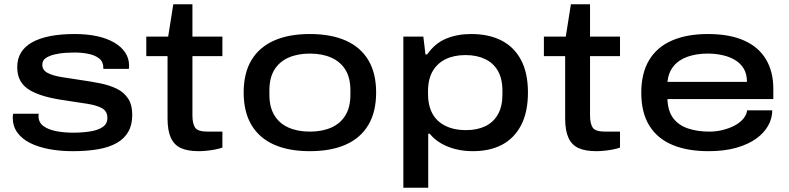

<svg xmlns="http://www.w3.org/2000/svg" viewBox="-20 -699 3710 903"><path d="M321 12Q263 12 212 2.5Q161 -7 122.5 -26Q84 -45 62 -75Q40 -105 40 -146Q40 -151 40.5 -155.5Q41 -160 42 -164H162Q162 -163 161.5 -159.5Q161 -156 161 -154Q161 -123 184.5 -106Q208 -89 245 -82Q282 -75 323 -75Q365 -75 402 -80.5Q439 -86 462 -101Q485 -116 485 -144Q485 -175 461.5 -189Q438 -203 393 -210.5Q348 -218 285 -227Q235 -234 194.5 -245Q154 -256 123.5 -273Q93 -290 77 -317Q61 -344 61 -383Q61 -423 79 -452Q97 -481 131 -500Q165 -519 215 -529Q265 -539 331 -539Q389 -539 435.5 -529Q482 -519 516 -499.5Q550 -480 568.5 -452.5Q587 -425 587 -391Q587 -387 587 -383.5Q587 -380 586 -375H466V-380Q466 -408 447 -423.5Q428 -439 397 -445.5Q366 -452 330 -452Q313 -452 287.5 -450.5Q262 -449 237 -443Q212 -437 195.5 -426Q179 -415 179 -394Q179 -369 204 -356Q229 -343 269.5 -336.5Q310 -330 357 -323Q407 -316 451.5 -307Q496 -298 529.5 -281.5Q563 -265 582.5 -235.5Q602 -206 602 -159Q602 -112 583.5 -79.5Q565 -47 529 -26.5Q493 -6 441 3Q389 12 321 12Z M915 12Q863 12 831 -2.5Q799 -17 783.5 -51Q768 -85 768 -142V-435H668V-527H771L795 -679H885V-527H1026V-435H885V-156Q885 -118 897.5 -99Q910 -80 956 -80H1026V-5Q1013 0 992.5 4Q972 8 951.5 10Q931 12 915 12Z M1437 12Q1338 12 1268.5 -19Q1199 -50 1162.5 -111.5Q1126 -173 1126 -264Q1126 -355 1162.5 -416Q1199 -477 1268.5 -508Q1338 -539 1437 -539Q1537 -539 1606.5 -508Q1676 -477 1712.5 -416Q1749 -355 1749 -264Q1749 -173 1712.5 -111.5Q1676 -50 1606.5 -19Q1537 12 1437 12ZM1437 -80Q1495 -80 1538 -99Q1581 -118 1604.5 -156.5Q1628 -195 1628 -254V-274Q1628 -333 1604.5 -371Q1581 -409 1538 -428Q1495 -447 1437 -447Q1380 -447 1337 -428Q1294 -409 1270.5 -371Q1247 -333 1247 -274V-254Q1247 -195 1270.5 -156.5Q1294 -118 1337 -99Q1380 -80 1437 -80Z M1877 184V-527H1971L1981 -443H1989Q2025 -495 2077.5 -517Q2130 -539 2196 -539Q2279 -539 2338.5 -508.5Q2398 -478 2430.5 -417Q2463 -356 2463 -264Q2463 -172 2431 -110.5Q2399 -49 2341.5 -18.5Q2284 12 2204 12Q2161 12 2123 2.5Q2085 -7 2054 -25Q2023 -43 2001 -70H1994V184ZM2172 -87Q2224 -87 2262.5 -105.5Q2301 -124 2322 -161.5Q2343 -199 2343 -255V-271Q2343 -329 2321.5 -366Q2300 -403 2261 -421.5Q2222 -440 2169 -440Q2116 -440 2076.5 -421Q2037 -402 2015 -364.5Q1993 -327 1993 -269V-258Q1993 -215 2005.5 -182.5Q2018 -150 2042 -129Q2066 -108 2098.5 -97.5Q2131 -87 2172 -87Z M2785 12Q2733 12 2701 -2.5Q2669 -17 2653.5 -51Q2638 -85 2638 -142V-435H2538V-527H2641L2665 -679H2755V-527H2896V-435H2755V-156Q2755 -118 2767.5 -99Q2780 -80 2826 -80H2896V-5Q2883 0 2862.5 4Q2842 8 2821.5 10Q2801 12 2785 12Z M3312 12Q3213 12 3142.5 -17.5Q3072 -47 3034 -108Q2996 -169 2996 -263Q2996 -355 3033 -416.5Q3070 -478 3140.5 -508.5Q3211 -539 3309 -539Q3412 -539 3480.5 -508Q3549 -477 3583 -419Q3617 -361 3617 -282V-233H3119Q3121 -177 3146 -143.5Q3171 -110 3215.5 -95Q3260 -80 3317 -80Q3348 -80 3378.5 -87.5Q3409 -95 3434 -108Q3459 -121 3475 -139.5Q3491 -158 3494 -180H3612Q3612 -143 3593 -108.5Q3574 -74 3536.5 -47Q3499 -20 3443 -4Q3387 12 3312 12ZM3119 -314H3493Q3493 -351 3478 -376Q3463 -401 3437.5 -416.5Q3412 -432 3378.5 -439.5Q3345 -447 3309 -447Q3256 -447 3214.5 -432.5Q3173 -418 3148.5 -388.5Q3124 -359 3119 -314Z"/></svg>

Font: Archivo Expanded Medium
Style: Regular
Weight: 500
Width: 7
Designer: Hector Gatti
Foundry: Omnibus-Type
Version: Version 2.001